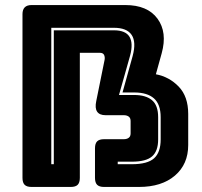

<svg xmlns="http://www.w3.org/2000/svg" viewBox="-20 -740 799 760"><path d="M193 -90V-620H431Q477 -620 492.5 -594.5Q508 -569 495 -520L451 -364H511Q557 -364 581.5 -343.5Q606 -323 606 -276V-188Q606 -142 582 -121Q558 -100 502 -100H446V-90H502Q564 -90 590 -113.5Q616 -137 616 -188V-276Q616 -327 589.5 -350.5Q563 -374 511 -374H465L505 -518Q520 -574 501 -602Q482 -630 431 -630H183V-90ZM296 -36Q296 -17 287.5 -8.5Q279 0 260 0H105Q86 0 77.5 -8.5Q69 -17 69 -36V-684Q69 -702 78 -711Q87 -720 105 -720H476Q564 -720 603.5 -666Q643 -612 620 -529L597 -446Q650 -436 687.5 -397Q725 -358 725 -289V-166Q725 -90 672.5 -45Q620 0 530 0H392Q373 0 364.5 -8.5Q356 -17 356 -36V-153Q356 -172 364.5 -180.5Q373 -189 392 -189H470Q482 -189 489.5 -194.5Q497 -200 497 -212V-261Q497 -273 489.5 -278.5Q482 -284 470 -284H398Q374 -284 364.5 -298Q355 -312 361 -340L394 -503Q396 -514 392 -522.5Q388 -531 375 -531H296Z"/></svg>

Font: Bungee Inline
Style: Regular
Weight: 400
Designer: David Jonathan Ross
Foundry: David Jonathan Ross
Version: Version 1.001;PS 1.0;hotconv 1.0.72;makeotf.lib2.5.5900